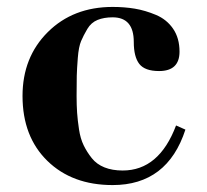

<svg xmlns="http://www.w3.org/2000/svg" viewBox="-20 -522 596 554"><path d="M488 -160 515 -148Q463 12 305 12Q188 12 116.5 -58Q45 -128 45 -245Q45 -357 118 -429.5Q191 -502 305 -502Q339 -502 369 -497Q399 -492 430 -479Q461 -466 479.5 -439Q498 -412 498 -373Q498 -317 439 -317Q398 -317 382 -337.5Q366 -358 366 -401Q366 -472 305 -472Q280 -472 261.5 -464.5Q243 -457 232 -438.5Q221 -420 214 -403.5Q207 -387 204.5 -355Q202 -323 201.5 -303.5Q201 -284 201 -245Q201 -218 202.5 -196.5Q204 -175 208 -148.5Q212 -122 221.5 -102.5Q231 -83 245 -65.5Q259 -48 281.5 -39Q304 -30 334 -30Q439 -30 488 -160Z"/></svg>

Font: Justus
Style: Bold
Weight: 700
Version: Version 001.001